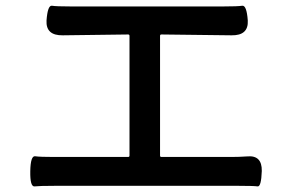

<svg xmlns="http://www.w3.org/2000/svg" viewBox="-20 -699 1040 685"><path d="M88 -88Q89 -144 105.5 -141.5Q122 -139 173 -139H437Q442 -139 442 -144V-571Q442 -576 437 -576L204 -573Q143 -572 146 -626Q150 -681 165.5 -678.5Q181 -676 231 -676H778Q828 -676 844 -678.5Q860 -681 864 -626Q867 -572 806 -573L556 -576Q551 -576 551 -571V-144Q551 -139 556 -139H804Q833 -139 862 -141Q915 -146 914 -89Q912 -32 899 -34Q886 -36 833 -36H173Q120 -36 103.5 -34Q87 -32 88 -88Z"/></svg>

Font: Resource Han Rounded KR Medium
Style: Regular
Weight: 500
Designer: Cyano Hao (round all glyphs); Ryoko NISHIZUKA 西塚涼子 (kana, bopomofo & ideographs); Paul D. Hunt (Latin, Greek & Cyrillic)
Foundry: Cyano Hao
Version: 0.990